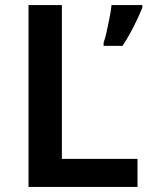

<svg xmlns="http://www.w3.org/2000/svg" viewBox="-20 -734 591 754"><path d="M92 0V-714H223V-110H520V0ZM539 -704Q531 -684 519 -658.5Q507 -633 492.5 -606Q478 -579 461 -554H387V-567Q394 -586 399.5 -612.5Q405 -639 410.5 -666Q416 -693 418 -714H539Z"/></svg>

Font: Noto Sans Adlam Unjoined SemiBold
Style: Regular
Weight: 600
Version: Version 3.001